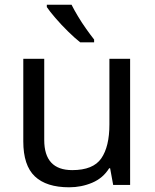

<svg xmlns="http://www.w3.org/2000/svg" viewBox="-20 -786 658 816"><path d="M533 -536V0H461L448 -71H444Q418 -29 372 -9.5Q326 10 274 10Q177 10 128 -36.5Q79 -83 79 -185V-536H168V-191Q168 -63 287 -63Q376 -63 410.5 -113Q445 -163 445 -257V-536ZM284 -766Q295 -744 311.5 -716.5Q328 -689 346.5 -663Q365 -637 380 -618V-606H321Q298 -624 269 -652.5Q240 -681 215.5 -709.5Q191 -738 179 -756V-766Z"/></svg>

Font: Noto Sans Tifinagh Hawad
Style: Regular
Weight: 400
Designer: JamraPatel
Foundry: JamraPatel LLC
Version: Version 2.006; ttfautohint (v1.8.4.7-5d5b)